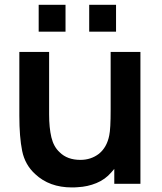

<svg xmlns="http://www.w3.org/2000/svg" viewBox="-20 -784 692 819"><path d="M259.5 -649H145V-763.5H259.5ZM475 -649H360.5V-763.5H475ZM579 -562.5V0H467.5V-63.5L455 -49Q429 -18.5 391.2 -3Q353.5 12.5 311.5 14.5Q307.5 15 301.2 15.2Q295 15.5 286.5 15.5Q190.5 15.5 130 -41.5Q86.5 -81 74.5 -140.5Q62.5 -199.5 62.5 -290.5V-562.5H189.5V-296Q189.5 -239 199.2 -198.2Q209 -157.5 234.5 -134.5Q267 -102 323 -102Q368 -102 402 -128Q436 -155.5 446 -206.5Q452 -233.5 452 -316.5V-317.5V-562.5Z"/></svg>

Font: Russisch Sans
Style: Bold
Weight: 700
Designer: Michael Sharanda (font) & Cristiano Sobral (main changes)
Foundry: Michael Sharanda
Version: Version 2.00;September 8, 2020;FontCreator 13.0.0.2681 64-bi